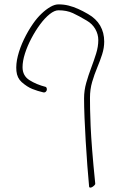

<svg xmlns="http://www.w3.org/2000/svg" viewBox="-20 -617 558 877"><path d="M415 221Q416 224 412 228.5Q408 233 402.5 236.5Q397 240 393 240Q390 240 388.5 238.5Q387 237 387 235Q383 194 379 140Q375 86 371.5 28.5Q368 -29 366 -80.5Q364 -132 364 -168Q364 -204 374 -239Q384 -274 396.5 -307Q409 -340 419 -372Q429 -404 429 -434Q429 -460 415.5 -484Q402 -508 376 -523Q341 -544 313 -557Q285 -570 247 -570Q229 -570 207 -552.5Q185 -535 163.5 -506Q142 -477 123.5 -442Q105 -407 94 -372.5Q83 -338 83 -310Q83 -271 114.5 -251Q146 -231 189 -220Q191 -219 192.5 -216Q194 -213 194 -209Q194 -205 192 -201.5Q190 -198 186.5 -196Q183 -194 178 -195Q152 -201 128 -210.5Q104 -220 79 -242Q58 -261 55 -292.5Q52 -324 61.5 -361.5Q71 -399 89.5 -437.5Q108 -476 131 -509Q149 -535 169.5 -554.5Q190 -574 210 -585.5Q230 -597 247 -597Q272 -597 293.5 -591.5Q315 -586 336.5 -576.5Q358 -567 382 -553Q419 -532 437.5 -500Q456 -468 456 -427Q456 -398 446.5 -368.5Q437 -339 424 -308Q411 -277 401 -243Q391 -209 391 -170Q391 -149 391.5 -117.5Q392 -86 394 -40.5Q396 5 401 69Q406 133 415 221Z"/></svg>

Font: Noto Rashi Hebrew Thin
Style: Regular
Weight: 250
Version: Version 1.006